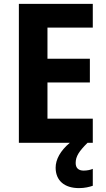

<svg xmlns="http://www.w3.org/2000/svg" viewBox="-20 -734 546 987"><path d="M369 104C369 70 386 44 430 0H457V-124H224V-310H442V-432H224V-592H457V-714H77V0H339C290 41 266 86 266 128C266 194 311 233 386 233C416 233 439 227 457 221V134C446 139 428 143 410 143C384 143 369 130 369 104Z"/></svg>

Font: Noto Sans Georgian SemiCondensed Bold
Style: Regular
Weight: 700
Width: 4
Designer: Monotype Design Team, Akaki Razmadze
Foundry: Google LLC
Version: Version 2.005